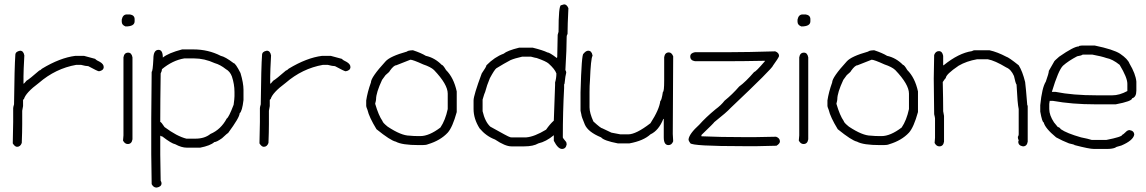

<svg xmlns="http://www.w3.org/2000/svg" viewBox="-20 -680 5216 874"><path d="M71.3 -449.2Q86.9 -449.2 90.8 -427.7Q86.9 -356 86.9 -332V-298.8Q89.8 -298.8 100.6 -312.5Q113.8 -319.8 159.2 -359.4Q163.6 -359.4 170.9 -367.2Q252.9 -417 323.2 -425.8H362.3L413.1 -412.1Q418.9 -405.3 434.6 -398.4Q452.1 -388.2 452.1 -375Q452.1 -359.4 430.7 -355.5Q424.8 -355.5 381.8 -378.9Q370.6 -378.9 348.6 -384.8H327.1Q232.9 -368.2 157.2 -302.7Q96.7 -257.8 88.9 -228.5Q85 -228 85 -224.6V-197.3Q85 -194.8 81.1 -175.8V-115.2Q81.1 -80.6 79.1 -29.3Q72.8 -11.7 57.6 -11.7Q47.9 -11.7 38.1 -27.3Q40 -94.7 40 -125V-187.5Q40 -192.4 43.9 -205.1Q45.9 -377.9 49.8 -429.7Q49.8 -445.3 71.3 -449.2Z M557.6 -614.3H571.3Q592.8 -610.8 592.8 -592.8V-583Q592.8 -559.6 551.8 -559.6Q534.2 -565.9 534.2 -581.1V-590.8Q539.1 -614.3 557.6 -614.3ZM563.5 -440.4Q579.1 -440.4 583 -418.9V-45.9Q579.6 -24.4 561.5 -24.4Q548.3 -24.4 540 -40L542 -63.5V-418.9Q545.4 -440.4 563.5 -440.4Z M859.9 -455.1Q928.2 -455.1 984.9 -425.8Q1004.9 -421.9 1043.5 -392.6Q1051.8 -392.6 1074.7 -347.7Q1088.4 -301.8 1088.4 -271.5V-224.6Q1082.5 -173.3 1070.8 -164.1Q1070.8 -145.5 1018.1 -74.2Q1015.6 -74.2 990.7 -50.8Q965.8 -33.2 955.6 -33.2Q938 -17.1 891.1 -7.8H830.6Q806.2 -7.8 777.8 -23.4Q760.7 -26.4 719.2 -58.6Q715.8 -58.6 709.5 -62.5V23.4Q709.5 63 711.4 142.6Q715.3 148.9 715.3 154.3Q715.3 169.9 693.8 173.8H691.9Q678.7 173.8 670.4 158.2Q668.5 68.4 668.5 21.5V-140.6Q668.5 -213.9 670.4 -353.5Q675.3 -353.5 678.2 -412.1Q678.2 -453.1 701.7 -453.1Q721.2 -453.1 721.2 -418Q746.1 -438.5 809.1 -455.1ZM711.4 -345.7Q709.5 -215.8 709.5 -138.7V-125Q713.9 -125 729 -101.6Q785.2 -59.6 828.6 -48.8H869.6Q911.6 -48.8 938 -70.3Q985.4 -90.3 1012.2 -140.6Q1021 -144.5 1043.5 -203.1Q1047.4 -231 1047.4 -242.2V-261.7Q1047.4 -296.4 1035.6 -332Q1026.9 -355 1008.3 -365.2Q982.4 -385.7 957.5 -392.6Q910.6 -414.1 863.8 -414.1H818.8Q765.6 -405.3 717.3 -365.2Q717.3 -356.9 711.4 -345.7Z M1194.3 -449.2Q1210 -449.2 1213.9 -427.7Q1210 -356 1210 -332V-298.8Q1212.9 -298.8 1223.6 -312.5Q1236.8 -319.8 1282.2 -359.4Q1286.6 -359.4 1293.9 -367.2Q1376 -417 1446.3 -425.8H1485.4L1536.1 -412.1Q1542 -405.3 1557.6 -398.4Q1575.2 -388.2 1575.2 -375Q1575.2 -359.4 1553.7 -355.5Q1547.9 -355.5 1504.9 -378.9Q1493.7 -378.9 1471.7 -384.8H1450.2Q1356 -368.2 1280.3 -302.7Q1219.7 -257.8 1211.9 -228.5Q1208 -228 1208 -224.6V-197.3Q1208 -194.8 1204.1 -175.8V-115.2Q1204.1 -80.6 1202.1 -29.3Q1195.8 -11.7 1180.7 -11.7Q1170.9 -11.7 1161.1 -27.3Q1163.1 -94.7 1163.1 -125V-187.5Q1163.1 -192.4 1167 -205.1Q1168.9 -377.9 1172.9 -429.7Q1172.9 -445.3 1194.3 -449.2Z M1857.9 -451.2H1859.9Q1897 -439 1918.5 -425.8Q1959 -417 1990.7 -384.8Q1996.6 -384.8 2010.3 -361.3Q2045.4 -326.7 2059.1 -263.7V-169.9Q2040 -100.6 2018.1 -76.2Q1984.9 -40.5 1928.2 -23.4Q1919.4 -19.5 1902.8 -19.5H1887.2Q1809.6 -19.5 1781.7 -35.2Q1757.8 -40 1693.8 -91.8Q1660.2 -147 1652.8 -179.7Q1647 -193.8 1647 -197.3V-222.7Q1652.8 -261.2 1668.5 -304.7Q1668.5 -328.1 1734.9 -400.4Q1755.4 -423.8 1832.5 -445.3Q1836.4 -450.2 1857.9 -451.2ZM1688 -209V-207Q1703.6 -153.8 1721.2 -128.9Q1721.7 -122.1 1744.6 -103.5Q1806.6 -62.5 1844.2 -62.5Q1862.8 -60.5 1885.3 -60.5H1893.1Q1933.6 -60.5 1984.9 -99.6Q2007.3 -132.8 2018.1 -183.6V-253.9Q2018.1 -295.9 1955.6 -361.3Q1940.4 -375.5 1906.7 -386.7Q1859.4 -408.2 1848.1 -408.2L1783.7 -382.8Q1772.5 -382.8 1754.4 -357.4Q1754.4 -354 1734.9 -337.9L1719.2 -316.4Q1691.9 -257.8 1691.9 -228.5Q1691.9 -222.7 1688 -209Z M2547.9 -660.2Q2560.1 -660.2 2567.4 -642.6Q2563.5 -564.9 2563.5 -525.4Q2559.6 -519 2559.6 -513.7Q2559.6 -458.5 2553.7 -361.3Q2557.6 -355 2557.6 -349.6Q2553.7 -336.9 2549.8 -298.8Q2547.9 -298.8 2547.9 -293V-279.3Q2542 -170.9 2542 -54.7Q2542 -51.3 2557.6 -33.2L2559.6 -23.4Q2556.2 -2 2538.1 -2Q2520 -2 2501 -39.1V-64.5Q2465.8 -35.2 2430.7 -27.3Q2407.7 -13.7 2366.2 -13.7H2307.6Q2279.8 -13.7 2233.4 -44.9Q2192.9 -60.1 2163.1 -95.7Q2135.7 -139.2 2135.7 -183.6V-222.7Q2135.7 -245.6 2172.9 -345.7Q2194.3 -376.5 2194.3 -382.8Q2231.9 -420.9 2272.5 -435.5Q2289.1 -449.7 2342.8 -462.9H2405.3Q2452.1 -451.2 2471.7 -441.4Q2481.4 -441.4 2514.6 -416L2516.6 -419.9Q2518.6 -490.2 2518.6 -521.5Q2518.6 -522.5 2522.5 -535.2Q2522.5 -656.2 2534.2 -656.2ZM2176.8 -226.6V-173.8Q2188 -125.5 2211.9 -103.5Q2295.4 -56.6 2299.8 -56.6Q2303.2 -54.7 2307.6 -54.7H2376Q2412.6 -57.6 2465.8 -89.8Q2483.4 -115.2 2501 -130.9Q2506.8 -283.2 2506.8 -293V-304.7Q2512.7 -324.2 2512.7 -345.7Q2505.9 -365.2 2477.5 -390.6Q2466.3 -400.9 2422.9 -416Q2418.9 -416 2397.5 -421.9H2356.4Q2323.2 -414.6 2303.7 -406.2Q2274.9 -391.1 2239.3 -369.1Q2230.5 -362.3 2210 -324.2Q2196.3 -292 2188.5 -261.7Q2185.5 -256.8 2176.8 -226.6Z M2657.7 -449.2Q2673.3 -449.2 2677.2 -427.7V-425.8Q2669.4 -414.1 2665.5 -312.5Q2663.6 -290.5 2663.6 -261.7V-191.4Q2663.6 -166 2681.2 -127Q2715.3 -95.7 2722.2 -95.7L2763.2 -76.2L2804.2 -68.4H2839.4Q2875.5 -68.4 2940.9 -119.1Q2981.4 -181.6 2985.8 -220.7Q2991.2 -220.7 2997.6 -261.7Q3003.4 -261.7 3003.4 -314.5V-419.9Q3006.8 -441.4 3024.9 -441.4Q3037.1 -441.4 3044.4 -423.8Q3042.5 -175.8 3042.5 -70.3Q3042.5 -60.1 3044.4 -37.1Q3038.1 -19.5 3022.9 -19.5Q3001.5 -19.5 3001.5 -54.7V-138.7H2999.5Q2978.5 -85.9 2940.9 -68.4Q2909.2 -39.1 2845.2 -27.3H2792.5Q2728.5 -39.6 2716.3 -54.7Q2656.7 -79.1 2642.1 -113.3Q2626.5 -150.4 2626.5 -158.2L2622.6 -175.8V-259.8Q2627.4 -435.5 2636.2 -435.5Q2647 -449.2 2657.7 -449.2Z M3508.8 -446.3Q3526.4 -439.9 3526.4 -424.8Q3522.9 -414.6 3499 -381.8Q3497.6 -370.1 3305.7 -188.5Q3288.6 -169.4 3231.4 -124Q3231.4 -121.6 3172.9 -65.4V-59.6Q3255.9 -55.7 3376 -55.7H3413.1Q3448.7 -55.7 3512.7 -57.6Q3530.3 -51.3 3530.3 -36.1Q3530.3 -26.4 3514.6 -16.6Q3455.1 -14.6 3426.8 -14.6H3364.3Q3130.9 -14.6 3122.1 -28.3Q3114.3 -38.6 3114.3 -45.9Q3117.7 -71.3 3163.1 -112.3Q3192.4 -145.5 3237.3 -182.6Q3262.2 -200.7 3278.3 -221.7Q3314 -250.5 3344.7 -286.1Q3374 -307.1 3413.1 -352.5Q3419.9 -352.5 3461.9 -401.4V-403.3Q3360.4 -401.4 3301.8 -401.4H3143.6Q3122.1 -404.8 3122.1 -422.9Q3122.1 -438.5 3143.6 -442.4H3297.9Q3382.3 -442.4 3508.8 -446.3Z M3633.8 -614.3H3647.5Q3668.9 -610.8 3668.9 -592.8V-583Q3668.9 -559.6 3627.9 -559.6Q3610.4 -565.9 3610.4 -581.1V-590.8Q3615.2 -614.3 3633.8 -614.3ZM3639.6 -440.4Q3655.3 -440.4 3659.2 -418.9V-45.9Q3655.8 -24.4 3637.7 -24.4Q3624.5 -24.4 3616.2 -40L3618.2 -63.5V-418.9Q3621.6 -440.4 3639.6 -440.4Z M3957.5 -451.2H3959.5Q3996.6 -439 4018.1 -425.8Q4058.6 -417 4090.3 -384.8Q4096.2 -384.8 4109.9 -361.3Q4145 -326.7 4158.7 -263.7V-169.9Q4139.6 -100.6 4117.7 -76.2Q4084.5 -40.5 4027.8 -23.4Q4019 -19.5 4002.4 -19.5H3986.8Q3909.2 -19.5 3881.3 -35.2Q3857.4 -40 3793.5 -91.8Q3759.8 -147 3752.4 -179.7Q3746.6 -193.8 3746.6 -197.3V-222.7Q3752.4 -261.2 3768.1 -304.7Q3768.1 -328.1 3834.5 -400.4Q3855 -423.8 3932.1 -445.3Q3936 -450.2 3957.5 -451.2ZM3787.6 -209V-207Q3803.2 -153.8 3820.8 -128.9Q3821.3 -122.1 3844.2 -103.5Q3906.2 -62.5 3943.8 -62.5Q3962.4 -60.5 3984.9 -60.5H3992.7Q4033.2 -60.5 4084.5 -99.6Q4106.9 -132.8 4117.7 -183.6V-253.9Q4117.7 -295.9 4055.2 -361.3Q4040 -375.5 4006.3 -386.7Q3959 -408.2 3947.8 -408.2L3883.3 -382.8Q3872.1 -382.8 3854 -357.4Q3854 -354 3834.5 -337.9L3818.8 -316.4Q3791.5 -257.8 3791.5 -228.5Q3791.5 -222.7 3787.6 -209Z M4416 -451.2H4484.4Q4521 -442.9 4560.5 -421.9Q4571.3 -419.4 4617.2 -382.8Q4634.3 -356 4646.5 -306.6Q4649.9 -281.2 4656.2 -201.2Q4658.2 -201.2 4658.2 -195.3V-35.2Q4654.8 -13.7 4636.7 -13.7Q4615.2 -17.1 4615.2 -35.2Q4615.2 -37.1 4617.2 -41Q4613.3 -48.3 4613.3 -56.6Q4617.2 -63 4617.2 -68.4V-183.6Q4611.8 -205.6 4607.4 -294.9Q4603 -299.8 4595.7 -334Q4582.5 -364.3 4560.5 -373Q4508.8 -404.3 4476.6 -410.2H4427.7Q4379.9 -401.9 4343.8 -380.9Q4285.2 -341.3 4285.2 -324.2Q4283.2 -324.2 4271.5 -306.6Q4273.4 -225.6 4273.4 -181.6V-173.8Q4273.4 -171.4 4277.3 -152.3V-35.2Q4273.9 -13.7 4255.9 -13.7Q4242.7 -13.7 4234.4 -29.3L4236.3 -52.7V-140.6Q4236.3 -144.5 4232.4 -160.2Q4232.4 -204.6 4230.5 -322.3Q4232.4 -399.9 4232.4 -429.7Q4238.8 -447.3 4253.9 -447.3Q4269.5 -447.3 4273.4 -425.8V-382.8H4275.4Q4344.2 -438.5 4404.3 -447.3Q4410.6 -451.2 4416 -451.2Z M4904.8 -472.7H4963.4Q5048.3 -455.1 5078.6 -435.5Q5113.8 -411.6 5121.6 -390.6Q5149.4 -343.8 5152.8 -308.6V-267.6Q5152.8 -237.8 5133.3 -232.4Q5133.3 -219.2 5059.1 -205.1H4965.3Q4859.9 -205.1 4773.9 -220.7H4758.3L4756.3 -207V-183.6Q4756.3 -155.8 4777.8 -123L4795.4 -101.6Q4802.2 -101.6 4809.1 -91.8Q4835.9 -73.2 4900.9 -54.7Q4933.6 -48.3 4949.7 -43H5016.1Q5088.4 -57.1 5088.4 -66.4Q5091.8 -66.4 5109.9 -84Q5116.2 -87.9 5121.6 -87.9Q5143.1 -84.5 5143.1 -66.4Q5137.2 -40 5084.5 -17.6Q5057.1 -10.7 5057.1 -7.8Q5042.5 -2 5020 -2H4959.5Q4938.5 -2 4871.6 -19.5Q4871.6 -22 4846.2 -27.3Q4815.9 -39.1 4787.6 -54.7Q4737.3 -96.2 4731 -123Q4724.1 -123 4715.3 -171.9V-201.2Q4723.1 -280.8 4740.7 -308.6Q4754.4 -346.7 4754.4 -357.4L4777.8 -398.4Q4777.8 -401.9 4801.3 -421.9Q4868.7 -468.8 4891.1 -468.8Q4891.1 -472.2 4904.8 -472.7ZM4768.1 -261.7H4785.6Q4862.3 -246.1 4973.1 -246.1H5043.5Q5075.7 -246.1 5111.8 -265.6V-298.8Q5111.8 -326.7 5076.7 -384.8Q5043.9 -411.1 5016.1 -416Q4994.1 -423.8 4951.7 -431.6H4908.7Q4902.8 -426.8 4883.3 -423.8Q4843.3 -402.8 4818.8 -380.9Q4797.9 -360.4 4768.1 -261.7Z"/></svg>

Font: CEF Fonts CJK
Style: Regular
Weight: 400
Designer: PartyBoss (派对大魔王)
Version: Release 2.25